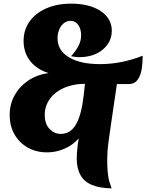

<svg xmlns="http://www.w3.org/2000/svg" viewBox="-20 -801 801 1051"><path d="M295 -591Q295 -525 357 -487.5Q419 -450 528 -450Q586 -450 644.5 -461.5Q703 -473 761 -496Q761 -457 756.5 -428Q752 -399 742.5 -379.5Q733 -360 719 -350.5Q705 -341 686 -341H620Q603 -224 592 -151Q581 -78 575.5 -36Q570 6 568.5 28Q567 50 567 63Q567 76 567 93Q568 140 573 168.5Q578 197 591 230Q526 229 483.5 211.5Q441 194 420.5 157.5Q400 121 400 65Q400 50 401.5 31Q403 12 405.5 -8Q408 -28 411 -44Q391 -20 363.5 -3Q336 14 304 23.5Q272 33 237 33Q178 33 131.5 6.5Q85 -20 59 -66Q33 -112 33 -172Q33 -231 60 -279.5Q87 -328 134.5 -360Q182 -392 245 -401Q202 -415 171.5 -440Q141 -465 125 -500Q109 -535 109 -576Q109 -637 141.5 -683Q174 -729 233 -755Q292 -781 369 -781Q470 -781 531 -740.5Q592 -700 592 -632Q592 -591 569 -558Q546 -525 506 -506.5Q466 -488 414 -488Q404 -488 393 -489.5Q382 -491 369 -493Q399 -527 411.5 -553.5Q424 -580 424 -608Q424 -643 408 -665Q392 -687 366 -687Q346 -687 330 -674.5Q314 -662 304.5 -640Q295 -618 295 -591ZM312 -68Q339 -68 360 -81Q381 -94 396.5 -121Q412 -148 422.5 -189.5Q433 -231 439 -287L445 -342Q407 -342 373.5 -334Q340 -326 312.5 -311Q285 -296 265.5 -275Q246 -254 235.5 -228Q225 -202 225 -173Q225 -122 251.5 -95Q278 -68 312 -68Z"/></svg>

Font: Merienda Black
Style: Regular
Weight: 900
Designer: Eduardo Rodriguez Tunni
Foundry: Eduardo Rodriguez Tunni
Version: Version 2.001